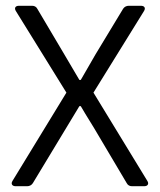

<svg xmlns="http://www.w3.org/2000/svg" viewBox="-20 -645 553 665"><path d="M210 -324.2 23.4 -18.6C16.6 -7.8 22.5 0 34.2 0H74.2C82 0 89.8 -3.9 93.8 -10.7L254.9 -277.3H259.8C281.2 -240.2 300.8 -210.9 319.3 -178.7L418.9 -10.7C422.9 -2.9 429.7 0 437.5 0H479.5C491.2 0 497.1 -7.8 490.2 -18.6L303.7 -324.2L478.5 -606.4C485.4 -617.2 480.5 -625 467.8 -625H425.8C418 -625 410.2 -621.1 406.2 -614.3L310.5 -456.1L259.8 -368.2H254.9C234.4 -402.3 220.7 -426.8 203.1 -456.1L109.4 -614.3C105.5 -622.1 98.6 -625 90.8 -625H45.9C33.2 -625 28.3 -617.2 35.2 -606.4Z"/></svg>

Font: Ed Sans Neue Light
Style: Regular
Weight: 300
Designer: Stephen Hutchings
Version: Version 1.004;PS 001.004;hotconv 1.0.88;makeotf.lib2.5.64775